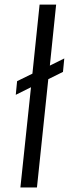

<svg xmlns="http://www.w3.org/2000/svg" viewBox="-20 -830 305 850"><path d="M70.3 0 117.2 -443.8 49.8 -410.2 55.7 -470.7 123.5 -503.9 155.3 -809.6H228.5L200.7 -539.6L264.6 -571.3L258.8 -511.7L193.8 -479.5L143.6 0Z"/></svg>

Font: Oswald
Style: Light
Weight: 300
Designer: Vernon Adams
Foundry: Vernon Adams
Version: 3.0; ttfautohint (v0.95.6-bc232) -l 8 -r 50 -G 200 -x 0 -w "